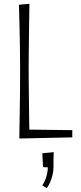

<svg xmlns="http://www.w3.org/2000/svg" viewBox="-20 -725 427 1012"><path d="M82 5Q82 -6 82.5 -42Q83 -78 84 -130.5Q85 -183 85.5 -243Q86 -303 86 -362Q86 -420 85 -477Q84 -534 83 -581.5Q82 -629 81 -660.5Q80 -692 80 -700L135 -705Q135 -696 134.5 -668.5Q134 -641 133.5 -602Q133 -563 132.5 -519.5Q132 -476 131.5 -434.5Q131 -393 131 -361Q131 -329 131.5 -287Q132 -245 132.5 -199.5Q133 -154 133.5 -113Q134 -72 134.5 -42.5Q135 -13 135 -2ZM82 5 119 -42 361 -39V-1ZM226 267 203 252Q217 231 224.5 205.5Q232 180 232 157L207 156L203 83L263 77Q262 97 262 116Q262 135 262 155Q262 174 257.5 194.5Q253 215 245 234Q237 253 226 267Z"/></svg>

Font: Truculenta ExtraLight
Style: Regular
Weight: 250
Version: Version 1.002